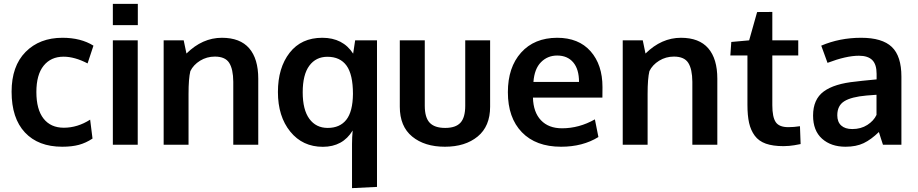

<svg xmlns="http://www.w3.org/2000/svg" viewBox="-20 -744 4718 987"><path d="M299.8 10.3Q176.8 10.3 108.2 -63Q39.6 -136.2 39.6 -272.5Q39.6 -404.3 111.6 -477.1Q183.6 -549.8 301.3 -549.8Q395.5 -549.8 460.4 -509.3L430.2 -418Q363.8 -452.6 306.6 -452.6Q241.7 -452.6 204.3 -406.2Q167 -359.9 167 -271Q167 -181.2 203.9 -134.3Q240.7 -87.4 308.1 -87.4Q378.4 -87.4 443.4 -128.9L455.6 -31.7Q421.9 -9.3 385.7 0.5Q349.6 10.3 299.8 10.3Z M560.1 0V-536.6H688V0ZM560.1 -614.7V-724.1H688.5V-614.7Z M821.3 0V-536.6H924.3L938.5 -468.8Q1020.5 -549.8 1120.6 -549.8Q1214.4 -549.8 1261 -495.8Q1307.6 -441.9 1307.6 -339.4V0H1179.2V-323.7Q1178.7 -388.7 1158.2 -420.9Q1137.7 -453.1 1084.5 -453.1Q1043 -453.1 1008.5 -431.9Q974.1 -410.6 958.5 -378.4Q949.2 -340.3 949.2 -261.2V0Z M1789.6 223.1V-3.9Q1789.6 -37.6 1793 -73.2Q1742.2 10.7 1639.6 10.7Q1535.6 10.7 1472.2 -67.4Q1408.7 -145.5 1408.7 -271Q1408.7 -395.5 1468.8 -472.7Q1528.8 -549.8 1636.7 -549.8Q1742.7 -549.8 1795.4 -468.3L1805.7 -536.6H1918V216.8ZM1664.6 -86.4Q1727.1 -86.4 1760.3 -128.4Q1793.5 -170.4 1794.4 -261.2Q1794.4 -360.8 1761.5 -406.5Q1728.5 -452.1 1663.1 -452.1Q1604 -452.1 1570.1 -406.2Q1536.1 -360.4 1536.1 -269.5Q1536.1 -179.7 1570.3 -133.1Q1604.5 -86.4 1664.6 -86.4Z M2035.2 -195.3V-536.6H2163.6V-200.2Q2163.6 -140.1 2188.7 -113.3Q2213.9 -86.4 2268.6 -86.4Q2322.3 -86.4 2346.9 -113Q2371.6 -139.6 2371.6 -200.2V-536.6H2499.5V-195.3Q2499.5 -94.7 2435.5 -42.2Q2371.6 10.3 2267.1 10.3Q2162.6 10.3 2098.9 -42Q2035.2 -94.2 2035.2 -195.3Z M2864.3 10.3Q2734.9 10.3 2662.8 -64.2Q2590.8 -138.7 2590.8 -270Q2590.8 -397.9 2658.7 -473.6Q2726.6 -549.3 2843.8 -549.8Q2954.6 -549.8 3015.9 -480.5Q3077.1 -411.1 3077.1 -296.4Q3077.1 -288.1 3076.9 -269.5Q3076.7 -251 3076.7 -242.2H2719.7Q2721.7 -167 2761 -125.7Q2800.3 -84.5 2869.1 -84.5Q2957 -84.5 3038.1 -130.4L3056.2 -39.6Q2975.6 10.3 2864.3 10.3ZM2722.2 -322.8H2956.5Q2956.5 -388.2 2926.8 -423.3Q2897 -458.5 2844.2 -458.5Q2794.9 -458.5 2761 -424.3Q2727.1 -390.1 2722.2 -322.8Z M3181.2 0V-536.6H3284.2L3298.3 -468.8Q3380.4 -549.8 3480.5 -549.8Q3574.2 -549.8 3620.8 -495.8Q3667.5 -441.9 3667.5 -339.4V0H3539.1V-323.7Q3538.6 -388.7 3518.1 -420.9Q3497.6 -453.1 3444.3 -453.1Q3402.8 -453.1 3368.4 -431.9Q3334 -410.6 3318.4 -378.4Q3309.1 -340.3 3309.1 -261.2V0Z M4007.8 7.3Q3953.1 7.3 3916.7 -5.6Q3880.4 -18.6 3859.9 -46.4Q3839.4 -74.2 3830.8 -112.1Q3822.3 -149.9 3822.3 -205.6V-459H3734.4L3739.3 -528.3L3831.1 -536.6L3872.1 -682.1L3950.2 -682.6V-536.6H4083.5V-459H3950.2V-203.1Q3950.2 -142.1 3967.8 -116.2Q3985.4 -90.3 4032.7 -90.3Q4060.5 -90.3 4092.3 -95.2L4095.7 -3.4Q4094.7 -3.4 4083.7 -1.2Q4072.8 1 4062.7 2.7Q4052.7 4.4 4037.1 5.9Q4021.5 7.3 4007.8 7.3Z M4326.7 10.3Q4252 10.3 4205.8 -31Q4159.7 -72.3 4159.7 -149.9Q4159.7 -233.4 4214.4 -273.7Q4269 -314 4379.4 -324.7Q4394.5 -326.7 4412.1 -328.6Q4429.7 -330.6 4451.7 -332.5Q4473.6 -334.5 4486.3 -335.9V-364.3Q4486.3 -413.1 4463.9 -435.3Q4441.4 -457.5 4395.5 -457.5Q4330.1 -457.5 4233.9 -420.9Q4233.4 -422.4 4217.8 -465.3Q4202.1 -508.3 4201.7 -509.3Q4296.4 -549.8 4406.7 -549.8Q4515.1 -549.8 4564.5 -502.7Q4613.8 -455.6 4613.8 -350.1V0H4519Q4518.6 -2 4508.3 -32.7Q4498 -63.5 4498 -65.4Q4458 -26.4 4419.7 -8.1Q4381.3 10.3 4326.7 10.3ZM4361.3 -80.6Q4405.8 -80.6 4438.7 -101.8Q4471.7 -123 4485.8 -153.3V-256.8Q4484.4 -256.8 4460.2 -254.9Q4436 -252.9 4434.1 -252.9Q4356.4 -246.1 4320.3 -223.6Q4284.2 -201.2 4284.2 -151.4Q4284.2 -117.2 4304.2 -98.9Q4324.2 -80.6 4361.3 -80.6Z"/></svg>

Font: Oxygen
Style: Bold
Weight: 700
Designer: vernon adams
Foundry: Vernon Adams
Version: Version 0.2.3 webfont; ttfautohint (v0.93.3-1d66) -l 8 -r 50